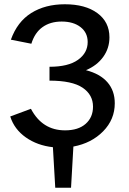

<svg xmlns="http://www.w3.org/2000/svg" viewBox="-20 -685 605 900"><path d="M324 2 313 195H239L228 5Q155 -3 101 -41Q47 -79 28 -139L125 -175Q178 -74 285 -74Q347 -74 381.5 -104.5Q416 -135 416 -185Q416 -241 367 -274Q318 -307 212 -307V-372Q300 -372 345.5 -404.5Q391 -437 391 -488Q391 -532 357.5 -558Q324 -584 269 -584Q216 -584 179.5 -558Q143 -532 127 -480L31 -499Q61 -583 126.5 -624Q192 -665 284 -665Q380 -665 436.5 -623.5Q493 -582 493 -510Q493 -459 464 -418.5Q435 -378 383 -356Q449 -339 483.5 -299.5Q518 -260 518 -201Q518 -125 463.5 -69.5Q409 -14 324 2Z"/></svg>

Font: Ysabeau Infant Semibold
Style: Regular
Weight: 600
Designer: Christian Thalmann (Catharsis Fonts)
Version: Version 0.003